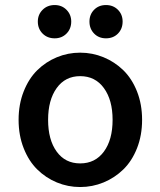

<svg xmlns="http://www.w3.org/2000/svg" viewBox="-20 -733 640 766"><path d="M198.2 -580.1Q168.9 -580.1 149.9 -599.1Q130.9 -618.2 130.9 -647Q130.9 -674.8 149.9 -693.8Q168.9 -712.9 198.2 -712.9Q226.6 -712.9 245.4 -693.8Q264.2 -674.8 264.2 -647Q264.2 -618.2 245.4 -599.1Q226.6 -580.1 198.2 -580.1ZM402.8 -580.1Q374 -580.1 355.5 -599.1Q336.9 -618.2 336.9 -647Q336.9 -675.3 355.5 -694.1Q374 -712.9 402.8 -712.9Q431.6 -712.9 450.4 -694.1Q469.2 -675.3 469.2 -647Q469.2 -618.2 450.7 -599.1Q432.1 -580.1 402.8 -580.1ZM393.1 -5.1Q348.6 13.2 299.8 13.2Q251 13.2 206.8 -5.1Q162.6 -23.4 128.7 -56.9Q94.7 -90.3 74.5 -141.6Q54.2 -192.9 54.2 -254.9Q54.2 -316.9 74.5 -368.2Q94.7 -419.4 128.7 -452.9Q162.6 -486.3 206.8 -504.6Q251 -522.9 299.8 -522.9Q348.6 -522.9 393.1 -504.6Q437.5 -486.3 471.9 -452.9Q506.3 -419.4 526.6 -368.2Q546.9 -316.9 546.9 -254.9Q546.9 -192.9 526.6 -141.6Q506.3 -90.3 471.9 -56.9Q437.5 -23.4 393.1 -5.1ZM299.8 -81.1Q359.9 -81.1 394.5 -128.2Q429.2 -175.3 429.2 -254.9Q429.2 -334 394.5 -381.6Q359.9 -429.2 299.8 -429.2Q240.2 -429.2 206.1 -381.6Q171.9 -334 171.9 -254.9Q171.9 -175.3 206.1 -128.2Q240.2 -81.1 299.8 -81.1Z"/></svg>

Font: Office Code Pro Medium
Style: Regular
Weight: 500
Designer: Nathan Rutzky & Paul D. Hunt
Foundry: Adobe Systems Incorporated
Version: Version 1.004;PS 001.004;hotconv 1.0.70;makeotf.lib2.5.58329